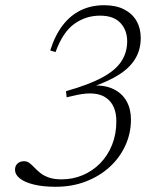

<svg xmlns="http://www.w3.org/2000/svg" viewBox="-20 -706 606 736"><path d="M216 -18.5Q259 -18.5 297 -34.5Q335 -50.5 364 -80Q393 -109.5 409.5 -150.5Q426 -191.5 426 -241Q426 -302.5 388 -330.2Q350 -358 275 -342L235.5 -333L233 -356.5Q320 -381 371.5 -408.8Q423 -436.5 445.2 -470.8Q467.5 -505 467.5 -547.5Q467.5 -590.5 441.5 -618.2Q415.5 -646 363.5 -646Q308.5 -646 264.5 -614.2Q220.5 -582.5 193 -506.5L172.5 -512.5Q190.5 -570 220.2 -608.8Q250 -647.5 290 -666.8Q330 -686 379 -686Q425 -686 456.2 -669.8Q487.5 -653.5 503.5 -625.5Q519.5 -597.5 519.5 -560.5Q519.5 -516.5 499.2 -482Q479 -447.5 438 -421Q397 -394.5 334 -373L333.5 -378Q382.5 -380.5 415.5 -364.2Q448.5 -348 465.2 -318Q482 -288 482 -248Q482 -195.5 460.8 -148.8Q439.5 -102 401 -66.5Q362.5 -31 309.5 -10.5Q256.5 10 193.5 10Q144 10 109 1.2Q74 -7.5 55.8 -22.2Q37.5 -37 37.5 -55Q37.5 -70 47 -79Q56.5 -88 72.5 -88Q84 -88 93 -81Q102 -74 111.8 -63.8Q121.5 -53.5 134.5 -43Q147.5 -32.5 167.2 -25.5Q187 -18.5 216 -18.5Z"/></svg>

Font: Newsreader 16pt 16pt Light
Style: Italic
Weight: 300
Italic angle: -17°
Version: Version 1.003